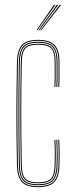

<svg xmlns="http://www.w3.org/2000/svg" viewBox="-20 -770 308 795"><path d="M138.2 5Q88.5 5 69.9 -17.2Q51.2 -39.5 50.2 -85Q49 -151 48.4 -205.6Q47.8 -260.2 47.9 -309.5Q48 -358.8 48.6 -408.4Q49.2 -458 50.2 -514Q51.2 -560.5 69.9 -582.8Q88.5 -605 138.2 -605Q185.5 -605 205.9 -583.9Q226.2 -562.8 226.2 -514Q226.2 -490.8 226.5 -466.4Q226.8 -442 225.2 -410H221.2Q222.8 -442 222.5 -466.4Q222.2 -490.8 222.2 -514Q222.2 -561 203 -581Q183.8 -601 138.2 -601Q90.2 -601 72.8 -579.9Q55.2 -558.8 54.2 -514Q53.2 -458.5 52.6 -407.4Q52 -356.2 52 -305.4Q52 -254.5 52.5 -200.4Q53 -146.2 54.2 -85Q55.2 -41 72.9 -20Q90.5 1 138.2 1Q182.8 1 201.8 -18.4Q220.8 -37.8 222.2 -85Q223 -108.2 222.9 -133.1Q222.8 -158 221.2 -191H225.2Q226.8 -159.2 226.9 -133Q227 -106.8 226.2 -85Q224.8 -37 205.1 -16Q185.5 5 138.2 5ZM138.2 -3Q92.8 -3 76 -22.2Q59.2 -41.5 58.2 -85Q57.2 -145 56.6 -198.5Q56 -252 56 -302.9Q56 -353.8 56.6 -405.6Q57.2 -457.5 58.2 -514Q59.2 -557.8 75.8 -577.4Q92.2 -597 138.2 -597Q182 -597 200.1 -578.2Q218.2 -559.5 218.2 -514Q218.2 -495 218.5 -468.5Q218.8 -442 217.2 -410H213.2Q214.8 -442 214.5 -468.5Q214.2 -495 214.2 -514Q214.2 -558 197.4 -575.5Q180.5 -593 138.2 -593Q95.2 -593 79.1 -575Q63 -557 62.2 -513.8Q61.2 -458.5 60.6 -407.2Q60 -356 60 -305.1Q60 -254.2 60.5 -200.2Q61 -146.2 62.2 -85.2Q63 -42.5 79.2 -24.8Q95.5 -7 138.2 -7Q180.2 -7 196.5 -24.4Q212.8 -41.8 214.2 -85.2Q215 -108 214.9 -133.5Q214.8 -159 213.2 -191H217.2Q218.8 -154.5 218.9 -129.6Q219 -104.8 218.2 -85.2Q216.5 -40 199.2 -21.5Q182 -3 138.2 -3ZM138.2 -11Q97.5 -11 82.2 -27.5Q67 -44 66.2 -85.2Q65.2 -145 64.6 -198.6Q64 -252.2 64 -303.4Q64 -354.5 64.6 -406.2Q65.2 -458 66.2 -513.8Q67 -555.8 82.2 -572.4Q97.5 -589 138.2 -589Q178.8 -589 194.5 -572.6Q210.2 -556.2 210.2 -514Q210.2 -490.5 210.5 -466.2Q210.8 -442 209.2 -410H205.2Q206.8 -442 206.5 -466.2Q206.2 -490.5 206.2 -514Q206.2 -554.5 191.6 -569.8Q177 -585 138.2 -585Q99 -585 85 -569.4Q71 -553.8 70.2 -513.8Q69.2 -459 68.6 -407.8Q68 -356.5 68 -305.4Q68 -254.2 68.5 -200.1Q69 -146 70.2 -85.2Q71 -46 85 -30.5Q99 -15 138.2 -15Q176.2 -15 190.6 -29.9Q205 -44.8 206.2 -85.5Q207 -108.5 206.9 -133.6Q206.8 -158.8 205.2 -191H209.2Q210.8 -157.8 210.9 -132.4Q211 -107 210.2 -85.5Q209 -43 193.4 -27Q177.8 -11 138.2 -11ZM131.2 -645 203.2 -750H209.2L135.2 -645ZM147.2 -645 227.2 -750H233.2L151.2 -645ZM139.2 -645 215.2 -750H221.2L143.2 -645Z"/></svg>

Font: Big Shoulders Inline Display SC Thin
Style: Regular
Weight: 100
Designer: Patric King
Foundry: XO Type Co
Version: Version 2.002